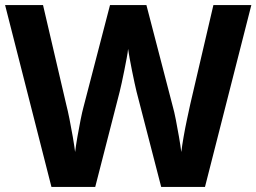

<svg xmlns="http://www.w3.org/2000/svg" viewBox="-20 -734 1007 754"><path d="M967 -714 785 0H613L516 -375Q513 -386 508.5 -408Q504 -430 498.5 -456Q493 -482 489 -505.5Q485 -529 483 -542Q482 -529 477.5 -505.5Q473 -482 468 -456.5Q463 -431 458 -408.5Q453 -386 450 -374L354 0H182L0 -714H149L240 -324Q246 -301 253 -266Q260 -231 266 -196Q272 -161 275 -137Q278 -162 284 -196.5Q290 -231 296.5 -263.5Q303 -296 308 -314L412 -714H555L659 -314Q664 -297 670.5 -264Q677 -231 683 -196Q689 -161 692 -137Q695 -162 701 -196.5Q707 -231 714.5 -266Q722 -301 727 -324L818 -714Z"/></svg>

Font: Noto Naskh Arabic
Style: Regular
Weight: 400
Designer: Monotype Design Team, David Williams, Mohamad Dakak and Nizar Qandah
Foundry: Monotype Imaging Inc.
Version: Version 2.013